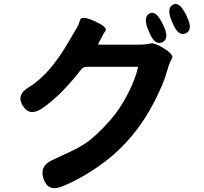

<svg xmlns="http://www.w3.org/2000/svg" viewBox="-20 -878 1040 980"><path d="M296 74Q226 102 203 37Q179 -29 245 -60L354 -111Q385 -126 414 -145Q469 -181 543 -265Q592 -320 634 -402Q672 -478 684 -532Q685 -537 680 -537H423Q404 -537 393 -522Q290 -389 195 -325Q132 -282 97 -337Q61 -393 126 -432Q235 -498 332 -668Q351 -701 371 -734Q381 -749 388 -775Q395 -801 463 -770Q531 -739 518.5 -721Q506 -703 500 -690Q482 -655 480.5 -652.5Q479 -650 484 -650H679Q728 -650 747 -656Q766 -662 815 -632Q869 -599 858 -580Q847 -561 841.5 -544Q836 -527 825 -491Q812 -448 773 -369Q723 -270 661 -194Q587 -103 494 -37Q395 34 296 74ZM928 -708Q890 -690 861 -760L857 -769Q829 -836 862 -854Q895 -872 929 -804L934 -793Q967 -725 928 -708ZM808 -662Q769 -645 741 -715L737 -724Q709 -791 743 -809Q776 -827 809 -758L814 -748Q847 -680 808 -662Z"/></svg>

Font: Resource Han Rounded KR
Style: Bold
Weight: 700
Designer: Cyano Hao (round all glyphs); Ryoko NISHIZUKA 西塚涼子 (kana, bopomofo & ideographs); Paul D. Hunt (Latin, Greek & Cyrillic)
Foundry: Cyano Hao
Version: 0.990